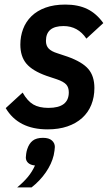

<svg xmlns="http://www.w3.org/2000/svg" viewBox="-20 -554 488 840"><path d="M188 12Q60 12 5 -81L79 -149Q100 -112 125.5 -97Q151 -82 192 -82Q281 -82 281 -150Q281 -172 269.5 -184.5Q258 -197 229 -207L184 -222Q122 -244 95.5 -275.5Q69 -307 69 -359Q69 -395 81 -427Q93 -459 117.5 -483Q142 -507 179 -520.5Q216 -534 266 -534Q322 -534 362 -514.5Q402 -495 432 -453L358 -385Q321 -440 258 -440Q181 -440 181 -375Q181 -354 193 -341.5Q205 -329 231 -321L276 -306Q340 -283 366.5 -252Q393 -221 393 -169Q393 -129 379.5 -95.5Q366 -62 339.5 -38Q313 -14 275 -1Q237 12 188 12ZM168 49Q194 49 207 60.5Q220 72 220 89Q220 94 218.5 104.5Q217 115 215 125Q206 163 180.5 200Q155 237 118 266H55Q83 243 102 220Q121 197 133 170Q113 168 103 158.5Q93 149 93 135Q93 130 94.5 119Q96 108 99 99Q107 74 123 61.5Q139 49 168 49Z"/></svg>

Font: IBM Plex Sans Cond SmBld
Style: Italic
Weight: 600
Width: 3
Italic angle: -11°
Designer: Mike Abbink, Paul van der Laan, Pieter van Rosmalen
Foundry: Bold Monday
Version: Version 1.3